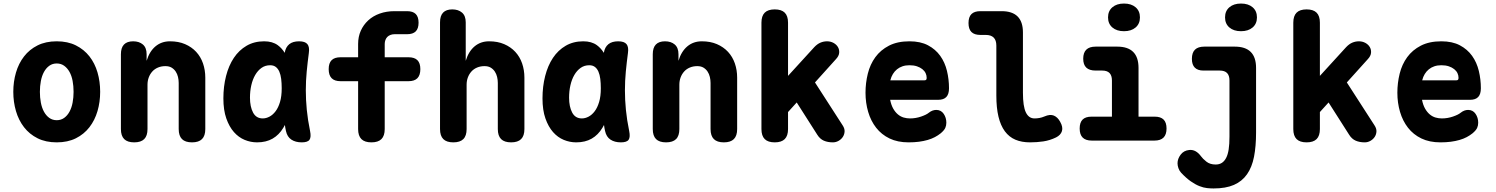

<svg xmlns="http://www.w3.org/2000/svg" viewBox="-20 -793 8440 1083"><path d="M300 10Q238 10 192 -13Q146 -36 115.5 -75.5Q85 -115 70 -166.5Q55 -218 55 -275Q55 -332 70 -383.5Q85 -435 115.5 -474.5Q146 -514 192 -537Q238 -560 300 -560Q362 -560 408 -537Q454 -514 484.5 -475Q515 -436 530 -384.5Q545 -333 545 -275Q545 -218 530 -166.5Q515 -115 484.5 -75.5Q454 -36 408 -13Q362 10 300 10ZM300 -115Q324 -115 342 -128Q360 -141 372 -163Q384 -185 389.5 -214Q395 -243 395 -275Q395 -308 389.5 -337Q384 -366 372 -387.5Q360 -409 342 -422Q324 -435 300 -435Q276 -435 258 -422Q240 -409 228 -387Q216 -365 210.5 -336Q205 -307 205 -275Q205 -243 210.5 -214Q216 -185 228 -163Q240 -141 258 -128Q276 -115 300 -115Z M812 -315V-65Q812 -27 793.5 -8.5Q775 10 737 10Q699 10 680.5 -8.5Q662 -27 662 -65V-487Q662 -524 679.5 -542Q697 -560 731 -560Q765 -560 786 -542Q807 -524 807 -487V-450Q823 -503 857 -531.5Q891 -560 939 -560Q987 -560 1024 -544Q1061 -528 1086.5 -500.5Q1112 -473 1125 -435.5Q1138 -398 1138 -355V-65Q1138 -27 1119.5 -8.5Q1101 10 1063 10Q1025 10 1006.5 -8.5Q988 -27 988 -65V-325Q988 -342 984 -359Q980 -376 971 -389.5Q962 -403 948 -411.5Q934 -420 913 -420Q890 -420 871 -412Q852 -404 839 -389.5Q826 -375 819 -356Q812 -337 812 -315Z M1430 10Q1394 10 1360 -4Q1326 -18 1299.5 -48Q1273 -78 1256.5 -125Q1240 -172 1240 -238Q1240 -305 1255 -364Q1270 -423 1299 -466.5Q1328 -510 1371 -535Q1414 -560 1470 -560Q1517 -560 1547 -538Q1570 -521 1586 -495Q1591 -527 1612 -544Q1632 -560 1667 -560Q1701 -560 1714 -544Q1727 -528 1722 -494Q1715 -441 1710 -389Q1705 -337 1705 -283.5Q1705 -230 1710.5 -173.5Q1716 -117 1729 -54Q1736 -20 1726 -5Q1716 10 1682 10Q1647 10 1623.5 -5.5Q1600 -21 1593 -54Q1589 -71 1587 -88Q1582 -79 1578 -72Q1554 -32 1517.5 -11Q1481 10 1430 10ZM1462 -125Q1481 -125 1500 -135Q1519 -145 1534.5 -165.5Q1550 -186 1559.5 -218Q1569 -250 1569 -295Q1569 -324 1566 -348Q1563 -372 1555.5 -389Q1548 -406 1535.5 -415.5Q1523 -425 1504 -425Q1476 -425 1455 -410Q1434 -395 1419.5 -370Q1405 -345 1397.5 -312Q1390 -279 1390 -242Q1390 -191 1407.5 -158Q1425 -125 1462 -125Z M2284 -335H2150V-65Q2150 -27 2131.5 -8.5Q2113 10 2075 10Q2037 10 2018.5 -8.5Q2000 -27 2000 -65V-335H1901Q1867 -335 1850.5 -352Q1834 -369 1834 -403Q1834 -437 1850.5 -453.5Q1867 -470 1901 -470H2000V-545Q2000 -586 2015 -619.5Q2030 -653 2057 -678Q2084 -703 2122 -716.5Q2160 -730 2205 -730H2276Q2309 -730 2325 -714Q2341 -698 2341 -665Q2341 -632 2325 -616Q2309 -600 2276 -600H2205Q2193 -600 2182.5 -596Q2172 -592 2165 -585Q2158 -578 2154 -567.5Q2150 -557 2150 -545V-470H2284Q2318 -470 2334.5 -453.5Q2351 -437 2351 -403Q2351 -369 2334.5 -352Q2318 -335 2284 -335Z M2612 -315V-65Q2612 -27 2593.5 -8.5Q2575 10 2537 10Q2499 10 2480.5 -8.5Q2462 -27 2462 -65V-667Q2462 -704 2479.5 -722Q2497 -740 2531 -740Q2565 -740 2586 -722Q2607 -704 2607 -667V-450Q2623 -503 2657 -531.5Q2691 -560 2739 -560Q2787 -560 2824 -544Q2861 -528 2886.5 -500.5Q2912 -473 2925 -435.5Q2938 -398 2938 -355V-65Q2938 -27 2919.5 -8.5Q2901 10 2863 10Q2825 10 2806.5 -8.5Q2788 -27 2788 -65V-325Q2788 -342 2784 -359Q2780 -376 2771 -389.5Q2762 -403 2748 -411.5Q2734 -420 2713 -420Q2690 -420 2671 -412Q2652 -404 2639 -389.5Q2626 -375 2619 -356Q2612 -337 2612 -315Z M3230 10Q3194 10 3160 -4Q3126 -18 3099.5 -48Q3073 -78 3056.5 -125Q3040 -172 3040 -238Q3040 -305 3055 -364Q3070 -423 3099 -466.5Q3128 -510 3171 -535Q3214 -560 3270 -560Q3317 -560 3347 -538Q3370 -521 3386 -495Q3391 -527 3412 -544Q3432 -560 3467 -560Q3501 -560 3514 -544Q3527 -528 3522 -494Q3515 -441 3510 -389Q3505 -337 3505 -283.5Q3505 -230 3510.5 -173.5Q3516 -117 3529 -54Q3536 -20 3526 -5Q3516 10 3482 10Q3447 10 3423.5 -5.5Q3400 -21 3393 -54Q3389 -71 3387 -88Q3382 -79 3378 -72Q3354 -32 3317.5 -11Q3281 10 3230 10ZM3262 -125Q3281 -125 3300 -135Q3319 -145 3334.5 -165.5Q3350 -186 3359.5 -218Q3369 -250 3369 -295Q3369 -324 3366 -348Q3363 -372 3355.5 -389Q3348 -406 3335.5 -415.5Q3323 -425 3304 -425Q3276 -425 3255 -410Q3234 -395 3219.5 -370Q3205 -345 3197.5 -312Q3190 -279 3190 -242Q3190 -191 3207.5 -158Q3225 -125 3262 -125Z M3812 -315V-65Q3812 -27 3793.5 -8.5Q3775 10 3737 10Q3699 10 3680.5 -8.5Q3662 -27 3662 -65V-487Q3662 -524 3679.5 -542Q3697 -560 3731 -560Q3765 -560 3786 -542Q3807 -524 3807 -487V-450Q3823 -503 3857 -531.5Q3891 -560 3939 -560Q3987 -560 4024 -544Q4061 -528 4086.5 -500.5Q4112 -473 4125 -435.5Q4138 -398 4138 -355V-65Q4138 -27 4119.5 -8.5Q4101 10 4063 10Q4025 10 4006.5 -8.5Q3988 -27 3988 -65V-325Q3988 -342 3984 -359Q3980 -376 3971 -389.5Q3962 -403 3948 -411.5Q3934 -420 3913 -420Q3890 -420 3871 -412Q3852 -404 3839 -389.5Q3826 -375 3819 -356Q3812 -337 3812 -315Z M4425 -65Q4425 -27 4406.5 -8.5Q4388 10 4350 10Q4312 10 4293.5 -8.5Q4275 -27 4275 -65V-665Q4275 -703 4293.5 -721.5Q4312 -740 4350 -740Q4388 -740 4406.5 -721.5Q4425 -703 4425 -665V-365L4573 -527Q4590 -545 4608 -552.5Q4626 -560 4645 -560Q4665 -560 4681.5 -551Q4698 -542 4706.5 -527.5Q4715 -513 4713.5 -495Q4712 -477 4695 -459L4577 -328L4733 -86Q4745 -68 4744 -51Q4743 -34 4734 -20.5Q4725 -7 4710 1.5Q4695 10 4678 10Q4649 10 4627 0.5Q4605 -9 4590 -33L4474 -215L4425 -161Z M5261 -173Q5288 -173 5303 -151Q5318 -129 5318 -101Q5318 -85 5312 -71.5Q5306 -58 5286 -41Q5271 -29 5253 -19.5Q5235 -10 5212.5 -3.5Q5190 3 5163.5 6.5Q5137 10 5105 10Q5043 10 4997.5 -12Q4952 -34 4922 -72.5Q4892 -111 4877 -162Q4862 -213 4862 -270Q4862 -325 4875 -377.5Q4888 -430 4917.5 -470.5Q4947 -511 4994.5 -535.5Q5042 -560 5110 -560Q5172 -560 5214.5 -537.5Q5257 -515 5283.5 -478Q5310 -441 5321.5 -393Q5333 -345 5333 -295Q5333 -262 5318 -246Q5303 -230 5272 -230H5001Q5007 -200 5018.5 -180Q5030 -160 5045 -147.5Q5060 -135 5077.5 -130Q5095 -125 5113 -125Q5145 -125 5175.5 -135.5Q5206 -146 5219 -157Q5229 -165 5239.5 -169Q5250 -173 5261 -173ZM5002 -340H5195Q5201 -340 5204 -343Q5207 -346 5207 -354Q5207 -368 5201 -380.5Q5195 -393 5182.5 -403Q5170 -413 5152 -419Q5134 -425 5110 -425Q5088 -425 5070.5 -419Q5053 -413 5039.5 -402Q5026 -391 5016.5 -375.5Q5007 -360 5002 -340Z M5750 -270Q5750 -193 5766.5 -159Q5783 -125 5815 -125Q5829 -125 5843 -127.5Q5857 -130 5871 -136Q5903 -150 5924.5 -141Q5946 -132 5960 -106Q5977 -76 5970 -53.5Q5963 -31 5937 -18Q5902 -1 5865.5 4.5Q5829 10 5790 10Q5743 10 5707.5 -5Q5672 -20 5648 -52.5Q5624 -85 5612 -135Q5600 -185 5600 -254V-536Q5600 -566 5585 -581Q5570 -596 5540 -596H5510Q5476 -596 5459.5 -612.5Q5443 -629 5443 -663Q5443 -697 5459.5 -713.5Q5476 -730 5510 -730H5630Q5690 -730 5720 -700Q5750 -670 5750 -610Z M6493 -135Q6527 -135 6543.5 -118.5Q6560 -102 6560 -68Q6560 -34 6543 -17Q6526 0 6492 0H6138Q6104 0 6087 -17Q6070 -34 6070 -68Q6070 -102 6086.5 -118.5Q6103 -135 6137 -135H6252V-339Q6252 -367 6238.5 -381Q6225 -395 6197 -395H6160Q6125 -395 6107.5 -411.5Q6090 -428 6090 -462Q6090 -496 6107.5 -513Q6125 -530 6160 -530H6282Q6342 -530 6372 -500Q6402 -470 6402 -410V-135ZM6320 -617Q6279 -617 6254.5 -638Q6230 -659 6230 -695Q6230 -731 6254.5 -752Q6279 -773 6320 -773Q6361 -773 6385.5 -752Q6410 -731 6410 -695Q6410 -659 6385.5 -638Q6361 -617 6320 -617Z M6915 -339Q6915 -367 6901.5 -381Q6888 -395 6860 -395H6768Q6736 -395 6719.5 -411.5Q6703 -428 6703 -461Q6703 -496 6720.5 -513Q6738 -530 6773 -530H6945Q7005 -530 7035 -500Q7065 -470 7065 -410V-46Q7065 32 7053.5 91Q7042 150 7014 190Q6986 230 6940 250Q6894 270 6825 270Q6809 270 6789 268Q6769 266 6746 257Q6723 248 6697 230Q6671 212 6642 181Q6632 170 6627 155.5Q6622 141 6622 128Q6622 103 6639.5 79.5Q6657 56 6688 53Q6707 51 6723.5 60Q6740 69 6754 88Q6764 102 6784.5 118.5Q6805 135 6837 135Q6857 135 6871.5 126Q6886 117 6896 98Q6906 79 6910.5 49.5Q6915 20 6915 -22ZM6980 -617Q6939 -617 6914.5 -638Q6890 -659 6890 -695Q6890 -731 6914.5 -752Q6939 -773 6980 -773Q7021 -773 7045.5 -752Q7070 -731 7070 -695Q7070 -659 7045.5 -638Q7021 -617 6980 -617Z M7425 -65Q7425 -27 7406.5 -8.5Q7388 10 7350 10Q7312 10 7293.5 -8.5Q7275 -27 7275 -65V-665Q7275 -703 7293.5 -721.5Q7312 -740 7350 -740Q7388 -740 7406.5 -721.5Q7425 -703 7425 -665V-365L7573 -527Q7590 -545 7608 -552.5Q7626 -560 7645 -560Q7665 -560 7681.5 -551Q7698 -542 7706.5 -527.5Q7715 -513 7713.5 -495Q7712 -477 7695 -459L7577 -328L7733 -86Q7745 -68 7744 -51Q7743 -34 7734 -20.5Q7725 -7 7710 1.5Q7695 10 7678 10Q7649 10 7627 0.5Q7605 -9 7590 -33L7474 -215L7425 -161Z M8261 -173Q8288 -173 8303 -151Q8318 -129 8318 -101Q8318 -85 8312 -71.5Q8306 -58 8286 -41Q8271 -29 8253 -19.5Q8235 -10 8212.5 -3.5Q8190 3 8163.5 6.5Q8137 10 8105 10Q8043 10 7997.5 -12Q7952 -34 7922 -72.5Q7892 -111 7877 -162Q7862 -213 7862 -270Q7862 -325 7875 -377.5Q7888 -430 7917.5 -470.5Q7947 -511 7994.5 -535.5Q8042 -560 8110 -560Q8172 -560 8214.5 -537.5Q8257 -515 8283.5 -478Q8310 -441 8321.5 -393Q8333 -345 8333 -295Q8333 -262 8318 -246Q8303 -230 8272 -230H8001Q8007 -200 8018.5 -180Q8030 -160 8045 -147.5Q8060 -135 8077.5 -130Q8095 -125 8113 -125Q8145 -125 8175.5 -135.5Q8206 -146 8219 -157Q8229 -165 8239.5 -169Q8250 -173 8261 -173ZM8002 -340H8195Q8201 -340 8204 -343Q8207 -346 8207 -354Q8207 -368 8201 -380.5Q8195 -393 8182.5 -403Q8170 -413 8152 -419Q8134 -425 8110 -425Q8088 -425 8070.5 -419Q8053 -413 8039.5 -402Q8026 -391 8016.5 -375.5Q8007 -360 8002 -340Z"/></svg>

Font: Maple Mono NL ExtraBold
Style: Regular
Weight: 800
Monospace: yes
Designer: subframe7536
Version: Version 7.000